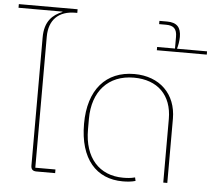

<svg xmlns="http://www.w3.org/2000/svg" viewBox="-59 -920 1109 996"><g transform="rotate(5 496.0 -422.5)"><path d="M166 0H263V-19H158V-701C158 -790 209 -838 295 -838H305V-857H-1V-838H228V-836C178 -816 137 -780 137 -696V-29C137 -9 146 0 166 0Z M616 12C638 12 662 10 682 4L678 -14C656 -8 637 -7 616 -7C492 -7 413 -93 413 -240V-296C413 -439 494 -529 627 -529C751 -529 826 -455 826 -331V0H847V-334C847 -463 760 -548 628 -548C481 -548 390 -447 390 -268C390 -85 478 12 616 12Z M733 -681H993V-698H837V-700C841 -713 846 -738 846 -760C846 -810 824 -834 773 -834H733V-817H769C809 -817 826 -800 826 -759V-698H733Z"/></g></svg>

Font: IBM Plex Thai Thin
Style: Regular
Weight: 100
Designer: Mike Abbink, Paul van der Laan, Pieter van Rosmalen, Ben Mitchell, Mark Frömberg
Foundry: Bold Monday
Version: Version 1.0